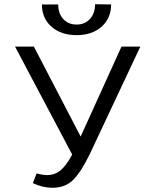

<svg xmlns="http://www.w3.org/2000/svg" viewBox="-20 -878 718 907"><path d="M178 -857H255Q255 -814 279 -788Q303 -762 342 -762Q381 -762 405 -788.5Q429 -815 429 -858L505 -857Q505 -792 460 -752Q415 -712 342 -712Q268 -712 223 -752Q178 -792 178 -857ZM643 -658 405 -152Q364 -67 326.5 -29Q289 9 227 9Q181 9 135 -13L153 -59Q181 -51 202 -51Q240 -51 267 -74Q294 -97 321 -148L51 -658H140L361 -233L554 -658Z"/></svg>

Font: Ysabeau SC Medium
Style: Regular
Weight: 500
Designer: Christian Thalmann (Catharsis Fonts)
Version: Version 0.003